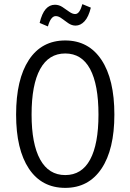

<svg xmlns="http://www.w3.org/2000/svg" viewBox="-20 -900 631 930"><path d="M296 10Q182 10 120 -83Q58 -176 58 -345Q58 -516 120 -610Q182 -704 296 -704Q409 -704 471.5 -610Q534 -516 534 -345Q534 -176 471.5 -83Q409 10 296 10ZM296 -52Q376 -52 416.5 -127Q457 -202 457 -345Q457 -490 416.5 -565.5Q376 -641 296 -641Q216 -641 174.5 -565.5Q133 -490 133 -345Q133 -203 174.5 -127.5Q216 -52 296 -52ZM212 -772 172 -789Q183 -835 201.5 -856Q220 -877 246 -877Q266 -877 283 -865.5Q300 -854 315.5 -843Q331 -832 344 -832Q356 -832 364.5 -845Q373 -858 379 -880L420 -863Q409 -818 389.5 -797Q370 -776 346 -776Q328 -776 311 -787.5Q294 -799 279 -810.5Q264 -822 250 -822Q226 -822 212 -772Z"/></svg>

Font: Ubuntu Sans Condensed
Style: Regular
Weight: 400
Width: 3
Designer: Dalton Maag Ltd
Foundry: Dalton Maag Ltd
Version: Version 1.006; ttfautohint (v1.8.4.7-5d5b)